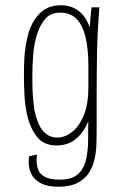

<svg xmlns="http://www.w3.org/2000/svg" viewBox="-20 -544 465 730"><path d="M203 166Q160 166 135 152.5Q110 139 99.5 118Q89 97 89 73Q89 67 89.5 61.5Q90 56 91 50L121 44Q120 49 119.5 54.5Q119 60 119 65Q119 85 125.5 102Q132 119 151.5 129Q171 139 208 139Q253 139 276 118.5Q299 98 307 63.5Q315 29 315 -13Q315 -38 315.5 -72Q316 -106 316 -155.5Q316 -205 316 -276Q316 -315 317 -351.5Q318 -388 320 -420Q322 -452 324 -476.5Q326 -501 328 -516H358Q357 -501 355 -477Q353 -453 351.5 -421.5Q350 -390 349 -353.5Q348 -317 348 -277Q348 -220 347.5 -180.5Q347 -141 347.5 -112Q348 -83 347.5 -59.5Q347 -36 347 -11Q347 22 341 54Q335 86 319.5 111Q304 136 275.5 151Q247 166 203 166ZM195 9Q146 9 120 -24.5Q94 -58 83 -108Q75 -143 73 -183Q71 -223 71 -262Q71 -291 72.5 -319.5Q74 -348 78.5 -374.5Q83 -401 90 -424Q105 -468 134 -496Q163 -524 212 -524Q255 -524 285 -497.5Q315 -471 330.5 -411Q346 -351 346 -250L316 -292Q316 -358 305 -403.5Q294 -449 270.5 -472.5Q247 -496 209 -496Q172 -496 151 -471Q130 -446 119 -407Q109 -373 106 -333.5Q103 -294 103 -256Q103 -233 103.5 -210.5Q104 -188 106 -166.5Q108 -145 111 -125Q117 -96 127.5 -72Q138 -48 155.5 -34.5Q173 -21 199 -21Q226 -21 253 -41.5Q280 -62 298 -104.5Q316 -147 316 -213L346 -256Q346 -228 342.5 -193.5Q339 -159 329.5 -123.5Q320 -88 303.5 -58Q287 -28 260 -9.5Q233 9 195 9Z"/></svg>

Font: Truculenta Thin
Style: Regular
Weight: 250
Version: Version 1.002